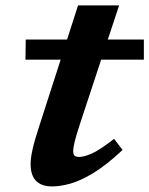

<svg xmlns="http://www.w3.org/2000/svg" viewBox="-20 -658 537 690"><path d="M268 -214.5Q253.5 -170.5 248.2 -148.2Q243 -126 243 -116Q243 -102.5 248.5 -98.2Q254 -94 265 -94Q281.5 -94 309 -105.8Q336.5 -117.5 390 -159L420.5 -119Q362 -64.5 315.5 -36.2Q269 -8 232.5 2Q196 12 168 12Q90 12 90 -68.5Q90 -89.5 96.8 -120.2Q103.5 -151 119 -198.5L198 -443.5H71.5L72.5 -516H221L260.5 -638.5H408L367.5 -516H497V-443.5H343.5Z"/></svg>

Font: Newsreader 6pt SemiBold
Style: Italic
Weight: 600
Italic angle: -17°
Designer: Hugues Gentile
Foundry: Production Type
Version: Version 1.003; ttfautohint (v1.8.3)